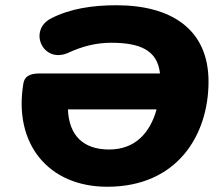

<svg xmlns="http://www.w3.org/2000/svg" viewBox="-20 -701 845 732"><path d="M389 11C656 11 775 -186 775 -390C775 -591 631 -681 424 -681C332 -681 247 -668 175 -631C86 -586 143 -456 241 -500C292 -524 347 -538 403 -538C514 -538 580 -510 590 -421H131C91 -421 73 -408 69 -382C31 -153 164 11 389 11ZM239 -284H577C552 -194 495 -131 396 -131C298 -131 243 -184 239 -284Z"/></svg>

Font: SN Pro Heavy
Style: Italic
Weight: 800
Italic angle: -9°
Designer: Tobias Whetton
Foundry: Supernotes
Version: Version 1.001;Glyphs 3.2 (3249)